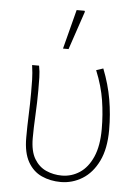

<svg xmlns="http://www.w3.org/2000/svg" viewBox="-53 -772 598 825"><g transform="rotate(5 246.0 -359.0)"><path d="M240 12Q195 12 157.5 -5Q120 -22 98 -61Q76 -100 76 -165Q76 -214 78 -262.5Q80 -311 80 -360Q80 -389 79.5 -415.5Q79 -442 74 -478H104Q109 -453 109.5 -427.5Q110 -402 110 -372Q110 -323 107 -265.5Q104 -208 104 -166Q104 -109 123.5 -76.5Q143 -44 174.5 -30Q206 -16 242 -16Q284 -16 319 -39Q354 -62 375 -109.5Q396 -157 396 -230Q396 -292 386.5 -353Q377 -414 350 -480L380 -490Q406 -424 417 -360Q428 -296 428 -229Q428 -148 402 -94.5Q376 -41 333 -14.5Q290 12 240 12ZM200 -560 244 -730H278L280 -726L224 -560Z"/></g></svg>

Font: SourceSans3VF
Style: Regular
Weight: 200
Designer: Paul D. Hunt
Foundry: Adobe
Version: Version 3.052;hotconv 1.1.0;makeotfexe 2.6.0